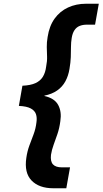

<svg xmlns="http://www.w3.org/2000/svg" viewBox="-20 -831 549 1028"><path d="M266 177Q189 177 149 135.5Q109 94 121 14Q126 -21 137 -51Q148 -81 159.5 -111Q171 -141 175 -175Q179 -201 172.5 -220Q166 -239 144.5 -250.5Q123 -262 81 -264L100 -372Q144 -374 170 -386Q196 -398 209.5 -420Q223 -442 227 -474Q233 -504 232 -529Q231 -554 230.5 -579Q230 -604 235 -633Q244 -692 272.5 -731.5Q301 -771 344.5 -791Q388 -811 441 -811H509L489 -699H446Q423 -699 406 -692Q389 -685 378.5 -669Q368 -653 364 -628Q360 -604 360 -579Q360 -554 359 -525.5Q358 -497 352 -462Q346 -425 330 -395.5Q314 -366 286 -346.5Q258 -327 218 -319V-317Q272 -305 291.5 -269Q311 -233 303 -182Q298 -144 287.5 -113.5Q277 -83 267 -55.5Q257 -28 253 -2Q249 33 263.5 49Q278 65 311 65H355L335 177Z"/></svg>

Font: DM Sans 10pt
Style: Bold Italic
Weight: 700
Italic angle: -10°
Version: Version 4.004;gftools[0.9.30]